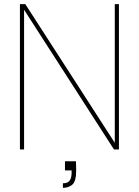

<svg xmlns="http://www.w3.org/2000/svg" viewBox="-20 -720 670 925"><path d="M76 0V-700H102L533 -32V-700H553V0H529L96 -673V0ZM283 185V163Q307 163 316 149.5Q325 136 325 113V101H293V57H346Q346 68 346.5 79.5Q347 91 347 100Q347 154 328.5 169.5Q310 185 283 185Z"/></svg>

Font: DM Sans 17pt Thin
Style: Regular
Weight: 250
Version: Version 4.004;gftools[0.9.30]